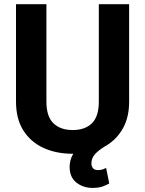

<svg xmlns="http://www.w3.org/2000/svg" viewBox="-20 -731 699 925"><path d="M456.1 -710.9H602.1V-241.2Q602.1 -168 573.7 -115.5Q545.4 -63 496.1 -32.2L495.6 -31.7Q491.2 -29.3 487.3 -26.9Q454.6 -7.3 437.5 12Q420.4 31.2 420.4 56.2Q420.4 69.8 427.7 79.1Q435.1 88.4 452.6 88.4Q466.3 88.4 475.6 85Q484.9 81.5 491.2 78.1L506.3 152.8Q494.1 160.2 474.9 167.2Q455.6 174.3 426.3 174.3Q380.4 174.3 347.9 148.4Q315.4 122.6 315.4 73.2Q315.4 57.1 319.6 41Q323.7 24.9 333 9.8Q331.5 9.8 330.1 9.8Q250.5 9.8 188.7 -18.8Q127 -47.4 92 -103.3Q57.1 -159.2 57.1 -241.2V-710.9H203.6V-241.2Q203.6 -169.9 237.3 -137.2Q271 -104.5 330.1 -104.5Q389.6 -104.5 422.9 -137.2Q456.1 -169.9 456.1 -241.2Z"/></svg>

Font: Vazirmatn UI
Style: Bold
Weight: 700
Designer: Saber Rastikerdar
Foundry: Saber Rastikerdar
Version: Version 33.003